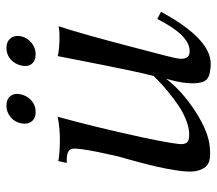

<svg xmlns="http://www.w3.org/2000/svg" viewBox="-60 -614 690 611"><g transform="rotate(-90 285.5 -309.0)"><path d="M553 -142Q467 16 388 16Q387 16 382 16Q377 16 375 15.5Q373 15 368.5 14.5Q364 14 361.5 13.5Q359 13 354.5 12Q350 11 347.5 9.5Q345 8 341.5 6Q338 4 336 1.5Q334 -1 332 -4.5Q330 -8 329 -12Q318 -51 340 -126Q300 -74 235.5 -32.5Q171 9 123 13Q97 16 80.5 12Q64 8 55.5 -6Q47 -20 45 -38.5Q43 -57 48 -91Q53 -125 61.5 -161.5Q70 -198 86 -255Q94 -279 107 -344Q120 -409 117 -424Q115 -444 72 -442L78 -469Q95 -465 137 -464Q179 -463 219 -471Q187 -356 153 -200Q130 -91 132 -73Q134 -57 147 -54Q170 -49 199.5 -59Q229 -69 254.5 -86.5Q280 -104 301.5 -122Q323 -140 336 -153L349 -166Q365 -231 385 -333.5Q405 -436 412 -471Q424 -467 456 -465.5Q488 -464 507 -468Q483 -396 437 -219Q405 -99 404 -86Q400 -53 424 -51Q426 -51 429 -51Q479 -52 530 -154ZM475 -587Q470 -567 454 -554Q438 -541 418 -541Q397 -541 387 -554Q377 -567 382 -587Q387 -608 402 -621Q417 -634 438 -634Q458 -634 468.5 -621Q479 -608 475 -587ZM290 -587Q285 -567 270 -554Q255 -541 234 -541Q214 -541 204 -554Q194 -567 198 -587Q202 -608 218 -621Q234 -634 254 -634Q275 -634 285 -621Q295 -608 290 -587Z"/></g></svg>

Font: GFS Artemisia
Style: Italic
Weight: 400
Italic angle: -12°
Designer: Takis Katsoulidis and George D. Matthiopoulos
Foundry: George Matthiopoulos and Takis Katsoulidis
Version: Version 1.0